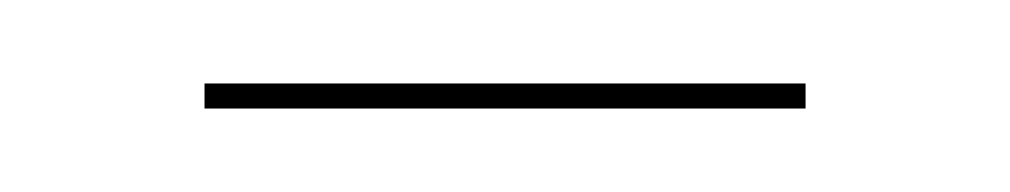

<svg xmlns="http://www.w3.org/2000/svg" viewBox="-20 -335 242 46"><path d="M173 -315V-309H29V-315Z"/></svg>

Font: Moniqa Cond Display
Style: Regular
Weight: 400
Width: 3
Designer: Rajesh Rajput
Foundry: Rajesh Rajput
Version: Version 1.000